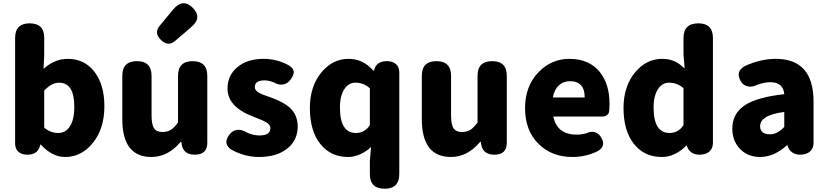

<svg xmlns="http://www.w3.org/2000/svg" viewBox="-20 -941 5034 1168"><path d="M376 14Q297 14 229 -61H225L224 -57Q211 0 147 0Q112 0 92 -17.5Q72 -35 72 -69V-399V-711Q72 -799 161 -799Q249 -799 249 -711V-607L245 -522Q312 -583 392 -583Q494 -583 554.5 -504.5Q615 -426 615 -295Q615 -154 541 -67Q473 14 376 14ZM334 -132Q378 -132 403 -169Q432 -210 432 -291Q432 -438 340 -438Q294 -438 249 -390V-277V-165Q286 -132 334 -132Z M901 14Q724 14 724 -217V-480Q724 -569 813 -569Q902 -569 902 -480V-239Q902 -182 918 -159Q933 -138 968 -138Q998 -138 1019 -151Q1040 -164 1063 -196V-480Q1063 -569 1152 -569Q1241 -569 1241 -480V-284V-72Q1241 0 1165 0Q1095 0 1085 -64L1083 -78H1079Q1002 14 901 14ZM952 -785 1035 -885Q1093 -953 1152.5 -893.5Q1212 -834 1144 -777L1106 -744L1045 -692Q1002 -655 958.5 -698.5Q915 -742 952 -785Z M1554 14Q1471 14 1388 -30Q1335 -66 1373 -119Q1393 -147 1423 -151Q1451 -154 1481 -135Q1520 -117 1558 -117Q1625 -117 1625 -162Q1625 -182 1598 -198Q1582 -208 1534 -226Q1520 -232 1512 -235Q1364 -294 1364 -402Q1364 -483 1424.5 -533Q1485 -583 1584 -583Q1665 -583 1738 -543Q1765 -525 1767 -504Q1768 -484 1747 -456Q1728 -431 1701.5 -427Q1675 -423 1647 -439Q1616 -452 1590 -452Q1530 -452 1530 -411Q1530 -391 1556 -376Q1572 -367 1619 -351Q1634 -346 1641 -343Q1709 -317 1743 -286Q1791 -241 1791 -172Q1791 -90 1731 -40Q1667 14 1554 14Z M2320 207Q2230 207 2230 118V38L2237 -47Q2210 -20 2172 -3Q2134 14 2098 14Q1991 14 1928 -66Q1865 -146 1865 -284Q1865 -418 1938 -504Q2006 -583 2100 -583Q2189 -583 2250 -512H2255L2256 -514Q2269 -569 2333 -569Q2368 -569 2388.5 -551.5Q2409 -534 2409 -500V-181V118Q2409 207 2320 207ZM2145 -132Q2199 -132 2230 -180V-292V-404Q2193 -438 2142 -438Q2102 -438 2077 -402Q2048 -361 2048 -287Q2048 -132 2145 -132Z M2723 14Q2546 14 2546 -217V-480Q2546 -569 2635 -569Q2724 -569 2724 -480V-239Q2724 -182 2740 -159Q2755 -138 2790 -138Q2820 -138 2841 -151Q2862 -164 2885 -196V-480Q2885 -569 2974 -569Q3063 -569 3063 -480V-284V-72Q3063 0 2987 0Q2917 0 2907 -64L2905 -78H2901Q2824 14 2723 14Z M3463 14Q3337 14 3257 -65Q3174 -146 3174 -284Q3174 -417 3257 -503Q3335 -583 3444 -583Q3563 -583 3628 -504Q3688 -430 3688 -308Q3688 -281 3685 -260Q3683 -249 3671.5 -240.5Q3660 -232 3645 -232H3513H3346Q3369 -122 3488 -122Q3519 -122 3549 -131Q3577 -144 3600.5 -136.5Q3624 -129 3639 -102Q3667 -51 3617 -22Q3544 14 3463 14ZM3343 -348H3440H3537Q3537 -447 3447 -447Q3408 -447 3381 -423Q3352 -397 3343 -348Z M4006 14Q3899 14 3836 -66Q3773 -146 3773 -284Q3773 -418 3846 -504Q3914 -583 4008 -583Q4052 -583 4086 -567Q4114 -554 4145 -524L4138 -609V-710Q4138 -799 4228 -799Q4317 -799 4317 -710V-399V-72Q4317 -37 4294 -18Q4272 0 4235 0Q4207 0 4187 -13Q4166 -28 4159 -53V-55H4155Q4086 14 4006 14ZM4053 -132Q4107 -132 4138 -180V-292V-404Q4101 -438 4050 -438Q4010 -438 3985 -402Q3956 -361 3956 -287Q3956 -132 4053 -132Z M4604 14Q4527 14 4480 -37Q4435 -85 4435 -159Q4435 -250 4510 -300Q4585 -350 4751 -368Q4745 -441 4665 -441Q4629 -441 4584 -424Q4553 -409 4527 -416Q4499 -422 4484 -451Q4454 -508 4511 -539Q4607 -583 4699 -583Q4929 -583 4929 -323V-161V-72Q4929 -37 4906 -18Q4884 0 4847 0Q4819 0 4798.5 -14.5Q4778 -29 4771 -55V-57H4767Q4688 14 4604 14ZM4665 -124Q4709 -124 4751 -169V-260Q4673 -250 4636 -226Q4604 -205 4604 -173Q4604 -124 4665 -124Z"/></svg>

Font: GenSenRounded TW H
Style: Regular
Weight: 900
Version: Version 1.501;PS 1;hotconv 16.6.51;makeotf.lib2.5.65220